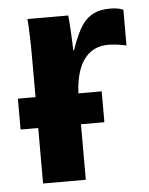

<svg xmlns="http://www.w3.org/2000/svg" viewBox="-44 -577 478 614"><g transform="rotate(-5 194.5 -269.5)"><path d="M13.2 -277.3H69.8V-404.3Q69.8 -477.5 65.9 -528.3H196.8Q198.2 -519.5 200.7 -474.9Q203.1 -430.2 203.1 -415.5H205.1Q225.1 -471.2 240.7 -493.9Q256.3 -516.6 277.8 -527.6Q299.3 -538.6 331.5 -538.6Q357.9 -538.6 374 -531.2V-416.5Q340.8 -423.8 315.4 -423.8Q267.1 -423.8 239 -387Q210.9 -350.1 207.5 -277.3H282.2V-178.2H207V0H69.8V-178.2H13.2Z"/></g></svg>

Font: Arial
Style: Bold
Weight: 700
Designer: Steve Matteson
Foundry: Ascender Corporation
Version: Version 2.00.3